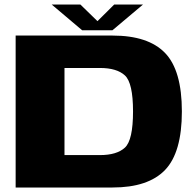

<svg xmlns="http://www.w3.org/2000/svg" viewBox="-20 -833 864 853"><path d="M49.5 0V-675H480Q638.5 -675 713.2 -597.8Q788 -520.5 788 -338Q788 -155.5 713.2 -77.8Q638.5 0 480 0ZM266.5 -144H424Q499 -144 535 -177.2Q571 -210.5 571 -338Q571 -464.5 535 -497.8Q499 -531 424 -531H266.5ZM345 -698.5 209.5 -813H337L413 -739L487.5 -813H615.5L479.5 -698.5Z"/></svg>

Font: Anybody ExtraExpanded ExtraBold
Style: Regular
Weight: 800
Width: 8
Designer: Tyler Finck
Foundry: Etcetera Type Company
Version: Version 1.010; ttfautohint (v1.8.3) -l 8 -r 50 -G 200 -x 14 